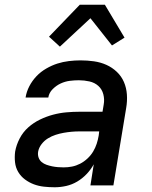

<svg xmlns="http://www.w3.org/2000/svg" viewBox="-20 -783 640 811"><path d="M211 8Q188 8 165.5 5.5Q143 3 123 -4.5Q103 -12 85.5 -25Q68 -38 57 -56.5Q46 -75 43.5 -97.5Q41 -120 44 -143Q49 -171 63 -198Q77 -225 99.5 -245Q122 -265 149 -278Q176 -291 204 -298.5Q232 -306 260.5 -308.5Q289 -311 316 -311H413L418 -341Q422 -363 416.5 -384.5Q411 -406 395.5 -420Q380 -434 358 -439Q336 -444 313 -444Q294 -444 274.5 -441.5Q255 -439 236.5 -430.5Q218 -422 202.5 -406.5Q187 -391 184 -371H88Q92 -396 104 -419Q116 -442 134 -461Q152 -480 175.5 -493.5Q199 -507 222.5 -514.5Q246 -522 271 -525Q296 -528 320 -528Q349 -528 377 -524Q405 -520 429.5 -509Q454 -498 473.5 -479.5Q493 -461 503.5 -436.5Q514 -412 516 -384Q518 -356 513 -327L459 0H362L376 -89Q364 -67 346 -48Q328 -29 306 -16Q284 -3 259.5 2.5Q235 8 211 8ZM249 -76Q267 -76 284.5 -79.5Q302 -83 318.5 -91.5Q335 -100 349.5 -113.5Q364 -127 373.5 -143Q383 -159 388.5 -176Q394 -193 397 -211L399 -228H316Q299 -228 282.5 -226.5Q266 -225 249 -222Q232 -219 215 -213.5Q198 -208 182.5 -198.5Q167 -189 155.5 -174Q144 -159 141 -142Q139 -129 143 -117.5Q147 -106 156 -98.5Q165 -91 176.5 -87Q188 -83 200 -80.5Q212 -78 224.5 -77Q237 -76 249 -76ZM233 -586 187 -628 317 -763H423L506 -624L453 -591L362 -706Z"/></svg>

Font: Iosevka Aile Medium
Style: Italic
Weight: 500
Italic angle: -9°
Designer: Belleve Invis
Foundry: Belleve Invis
Version: Version 31.1.0; ttfautohint (v1.8.4)